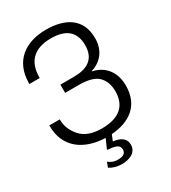

<svg xmlns="http://www.w3.org/2000/svg" viewBox="-223 -854 1047 1173"><g transform="rotate(-30 300.5 -268.0)"><path d="M391 128C391 78 348 60 305 56L322 14C453 4 545 -61 545 -201C545 -291 498 -360 408 -379V-381C485 -404 527 -465 527 -544C527 -688 422 -740 292 -740C145 -740 39 -663 39 -508V-503H112V-507C112 -623 178 -679 291 -679C400 -679 453 -631 453 -538C453 -439 387 -405 297 -405H201V-347H291C359 -348 406 -335 432 -310C458 -284 472 -249 472 -203C472 -102 413 -46 287 -46C221 -46 172 -64 140 -100C108 -137 92 -176 92 -218V-223H18V-218C18 -63 134 11 278 15L250 78C248 82 250 84 255 84C282 86 302 89 316 97C328 104 334 114 334 129C334 154 316 168 278 168C247 168 229 158 212 145L199 180C224 196 252 204 286 204C334 204 391 185 391 128Z"/></g></svg>

Font: Cheyenne Sans Light
Style: Regular
Weight: 300
Designer: The Public Sans project authors (U.S. Web Design System), Libre Franklin designed by Pablo Impallari and Rodrigo Fuenzal
Foundry: The Cheyenne Sans Project Authors
Version: Version 2.007